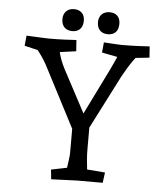

<svg xmlns="http://www.w3.org/2000/svg" viewBox="-58 -917 845 974"><g transform="rotate(5 364.5 -430.0)"><path d="M334 -238 170 -554Q150 -594 125.5 -626.5Q101 -659 93 -669L147 -634L46 -658L51 -710Q70 -709 93 -708Q116 -707 136.5 -706Q157 -705 166 -705Q212 -705 252 -707Q292 -709 305 -710L309 -653L193 -637L221 -668Q221 -658 231.5 -622Q242 -586 273 -530L389 -312L358 -311L489 -577Q497 -593 506.5 -614.5Q516 -636 524 -653.5Q532 -671 533 -675L552 -636L440 -658L445 -710Q468 -709 493.5 -707Q519 -705 534 -705Q581 -705 623 -707Q665 -709 678 -710L682 -653L578 -642L630 -669Q621 -659 597.5 -626Q574 -593 548 -545L391 -238ZM239 5 234 -44 348 -67 309 -28Q311 -37 314 -58.5Q317 -80 320 -102.5Q323 -125 323 -135V-321H409V-165Q409 -139 411 -112.5Q413 -86 416 -63.5Q419 -41 421 -28L382 -63L508 -53L501 0H373Q367 0 344 1Q321 2 292.5 3Q264 4 239 5ZM461 -753Q435 -753 420.5 -768Q406 -783 406 -810Q406 -835 421 -850Q436 -865 461 -865Q486 -865 500.5 -851Q515 -837 515 -810Q515 -783 501 -768Q487 -753 461 -753ZM280 -753Q254 -753 239.5 -768Q225 -783 225 -810Q225 -835 240 -850Q255 -865 280 -865Q304 -865 319 -851Q334 -837 334 -810Q334 -783 319.5 -768Q305 -753 280 -753Z"/></g></svg>

Font: Andada Pro
Style: Regular
Weight: 400
Designer: Carolina Giovagnoli
Foundry: Huerta Tipografica
Version: Version 3.003